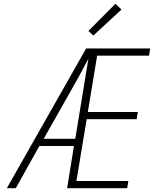

<svg xmlns="http://www.w3.org/2000/svg" viewBox="-20 -990 840 1010"><path d="M16 0 433 -735H770L764 -697H491L442 -401H705L699 -363H436L382 -38H655L649 0H333L369 -222H187L63 0ZM210 -260H376L445 -681Q420 -633 393.5 -585Q367 -537 340 -490ZM471 -803 445 -827 587 -970 619 -940Z"/></svg>

Font: Iosevka Aile Extralight
Style: Italic
Weight: 200
Italic angle: -9°
Designer: Belleve Invis
Foundry: Belleve Invis
Version: Version 31.1.0; ttfautohint (v1.8.4)